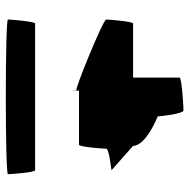

<svg xmlns="http://www.w3.org/2000/svg" viewBox="-15 -663 668 678"><g transform="rotate(90 319.0 -324.0)"><path d="M49 -18C49 -8 595 -8 595 -18C595 -29 589 -114 581 -114H63C56 -114 49 -29 49 -18ZM49 -365C49 -354 299 -252 299 -260C299 -260 300 -223 300 -269H491C499 -269 505 -354 505 -365C505 -376 589 -384 581 -384L495 -460C495 -506 391 -547 391 -547C391 -554 382 -638 370 -638C357 -638 254 -632 254 -624V-460H63C56 -460 49 -376 49 -365Z"/></g></svg>

Font: Ampere
Style: Ext
Weight: 400
Version: Version 1